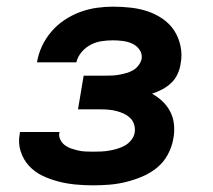

<svg xmlns="http://www.w3.org/2000/svg" viewBox="-20 -548 640 576"><path d="M259 8Q233 8 206.5 5.5Q180 3 155 -3.5Q130 -10 107 -21Q84 -32 67 -50.5Q50 -69 42 -94Q34 -119 39 -145Q39 -147 39.5 -148.5Q40 -150 40 -152H159Q159 -152 158.5 -151Q158 -150 158 -150Q156 -139 161 -129Q166 -119 174.5 -112.5Q183 -106 193.5 -102.5Q204 -99 214.5 -96.5Q225 -94 236.5 -93.5Q248 -93 259 -93Q271 -93 283 -93.5Q295 -94 307 -96Q319 -98 331 -101.5Q343 -105 354 -111Q365 -117 373.5 -127.5Q382 -138 384 -150Q386 -162 382.5 -174Q379 -186 370.5 -194Q362 -202 351.5 -207Q341 -212 329 -215Q317 -218 305 -219Q293 -220 280 -220H214L231 -321H297Q307 -321 317.5 -321.5Q328 -322 338.5 -324Q349 -326 359.5 -329Q370 -332 379.5 -337.5Q389 -343 396 -352.5Q403 -362 405 -372Q407 -387 398.5 -399Q390 -411 377 -417Q364 -423 349 -425Q334 -427 319 -427Q302 -427 285 -424.5Q268 -422 252.5 -414Q237 -406 225 -392Q213 -378 209 -361H91Q95 -386 106 -409.5Q117 -433 134 -453Q151 -473 173.5 -488Q196 -503 220.5 -512Q245 -521 270 -524.5Q295 -528 319 -528Q346 -528 372.5 -525Q399 -522 423 -514Q447 -506 468 -491.5Q489 -477 502.5 -456.5Q516 -436 521.5 -410Q527 -384 522 -358Q520 -342 513 -326.5Q506 -311 494 -299.5Q482 -288 467 -280Q452 -272 436 -267Q454 -257 468 -243.5Q482 -230 491 -212.5Q500 -195 502 -174Q504 -153 500 -132Q496 -108 483.5 -84.5Q471 -61 450.5 -44.5Q430 -28 406 -18Q382 -8 357.5 -2Q333 4 308.5 6Q284 8 259 8Z"/></svg>

Font: Zed Sans Extended
Style: Bold Italic
Weight: 700
Width: 7
Italic angle: -9°
Designer: Belleve Invis
Foundry: Belleve Invis
Version: Version 1.0.0; ttfautohint (v1.8.4)